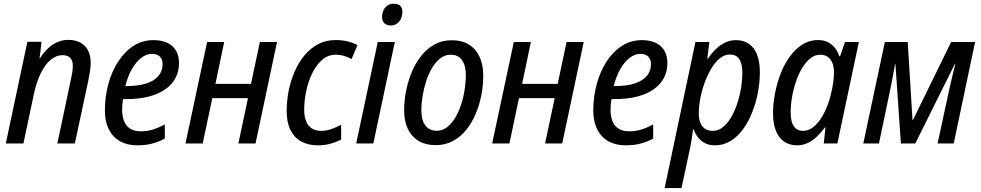

<svg xmlns="http://www.w3.org/2000/svg" viewBox="-20 -760 5197 1017"><path d="M10.7 0 125 -538.6H200.2L189.5 -451.7H191.9Q209 -478.5 231 -500.5Q252.9 -522.5 280.8 -535.6Q308.6 -548.8 341.8 -548.8Q377.4 -548.8 404.1 -535.2Q430.7 -521.5 445.6 -494.4Q460.4 -467.3 460.4 -427.2Q460.4 -406.2 456.5 -381.6Q452.6 -356.9 447.8 -333.5L376.5 0H283.7L354 -331.5Q358.9 -354 362.3 -374.5Q365.7 -395 365.7 -411.1Q365.7 -439 351.8 -453.4Q337.9 -467.8 310.5 -467.8Q278.8 -467.8 249.8 -444.3Q220.7 -420.9 197.3 -374.8Q173.8 -328.6 159.2 -260.7L104 0Z M707 9.8Q653.8 9.8 615.5 -12Q577.1 -33.7 556.4 -75Q535.6 -116.2 535.6 -174.8Q535.6 -247.1 553.7 -314Q571.8 -380.9 605.7 -433.6Q639.6 -486.3 687 -516.8Q734.4 -547.4 793 -547.4Q857.4 -547.4 892.8 -515.4Q928.2 -483.4 928.2 -425.8Q928.2 -383.3 910.2 -348.1Q892.1 -313 856.4 -287.6Q820.8 -262.2 768.1 -248.5Q715.3 -234.9 645 -234.9H631.8Q629.4 -221.7 628.2 -207.8Q627 -193.8 627 -180.2Q627 -123 651.9 -93.8Q676.8 -64.5 726.1 -64.5Q759.8 -64.5 788.8 -73.5Q817.9 -82.5 853 -100.6V-25.9Q820.3 -8.3 785.4 0.7Q750.5 9.8 707 9.8ZM644 -304.2H652.8Q712.9 -304.2 754.9 -317.9Q796.9 -331.5 819.1 -357.7Q841.3 -383.8 841.3 -420.4Q841.3 -445.3 827.1 -460Q813 -474.6 784.2 -474.6Q755.4 -474.6 728 -453.4Q700.7 -432.1 678.7 -394Q656.7 -356 644 -304.2Z M962.4 0 1077.1 -537.6H1167.5L1121.1 -315.9H1309.6L1356.4 -537.6H1447.3L1333.5 0H1242.7L1293.5 -240.2H1104.5L1053.7 0Z M1663.6 9.8Q1612.8 9.8 1575.7 -10.5Q1538.6 -30.8 1518.6 -71.3Q1498.5 -111.8 1498.5 -172.4Q1498.5 -225.1 1509 -278.6Q1519.5 -332 1540.3 -380.1Q1561 -428.2 1592.3 -466.1Q1623.5 -503.9 1664.8 -525.9Q1706.1 -547.9 1757.8 -547.9Q1790.5 -547.9 1819.8 -541Q1849.1 -534.2 1873.5 -521L1842.3 -447.3Q1825.2 -457 1803.5 -463.6Q1781.7 -470.2 1758.3 -470.2Q1718.3 -470.2 1687.3 -443.8Q1656.2 -417.5 1634.8 -374Q1613.3 -330.6 1602.3 -279.5Q1591.3 -228.5 1591.3 -179.2Q1591.3 -142.6 1601.6 -117.4Q1611.8 -92.3 1631.8 -79.6Q1651.9 -66.9 1680.2 -66.9Q1707.5 -66.9 1733.9 -75.9Q1760.3 -85 1787.1 -99.1V-21.5Q1762.7 -7.8 1731.4 1Q1700.2 9.8 1663.6 9.8Z M1866.7 0 1981 -537.6H2071.3L1957.5 0ZM2050.3 -625Q2029.3 -625 2016.6 -636.2Q2003.9 -647.5 2003.9 -669.4Q2003.9 -688 2010.7 -704.1Q2017.6 -720.2 2031.5 -730.2Q2045.4 -740.2 2065.9 -740.2Q2087.4 -740.2 2099.4 -729.7Q2111.3 -719.2 2111.3 -697.8Q2111.3 -666.5 2094.5 -645.8Q2077.6 -625 2050.3 -625Z M2286.6 8.8Q2234.9 8.8 2197.8 -13.2Q2160.6 -35.2 2140.6 -76.7Q2120.6 -118.2 2120.6 -176.3Q2120.6 -223.1 2130.1 -274.2Q2139.6 -325.2 2159.2 -373.8Q2178.7 -422.4 2209 -461.4Q2239.3 -500.5 2280.3 -523.7Q2321.3 -546.9 2374 -546.9Q2425.8 -546.9 2462.9 -524.4Q2500 -502 2519.8 -460Q2539.6 -418 2539.6 -358.9Q2539.6 -309.1 2529.8 -257.1Q2520 -205.1 2500 -157.5Q2480 -109.9 2449.7 -72.3Q2419.4 -34.7 2378.7 -12.9Q2337.9 8.8 2286.6 8.8ZM2294.4 -67.4Q2322.3 -67.4 2345.7 -84.5Q2369.1 -101.6 2387.9 -131.1Q2406.7 -160.6 2419.9 -198.5Q2433.1 -236.3 2440.2 -278.8Q2447.3 -321.3 2447.3 -363.3Q2447.3 -393.6 2439.2 -417.7Q2431.2 -441.9 2413.6 -456.1Q2396 -470.2 2367.7 -470.2Q2337.4 -470.2 2312.7 -451.4Q2288.1 -432.6 2269.3 -401.4Q2250.5 -370.1 2237.8 -331.3Q2225.1 -292.5 2218.5 -252Q2211.9 -211.4 2211.9 -174.8Q2211.9 -123 2233.2 -95.2Q2254.4 -67.4 2294.4 -67.4Z M2586.9 0 2701.7 -537.6H2792L2745.6 -315.9H2934.1L2981 -537.6H3071.8L2958 0H2867.2L2918 -240.2H2729L2678.2 0Z M3293.9 9.8Q3240.7 9.8 3202.4 -12Q3164.1 -33.7 3143.3 -75Q3122.6 -116.2 3122.6 -174.8Q3122.6 -247.1 3140.6 -314Q3158.7 -380.9 3192.6 -433.6Q3226.6 -486.3 3273.9 -516.8Q3321.3 -547.4 3379.9 -547.4Q3444.3 -547.4 3479.7 -515.4Q3515.1 -483.4 3515.1 -425.8Q3515.1 -383.3 3497.1 -348.1Q3479 -313 3443.4 -287.6Q3407.7 -262.2 3355 -248.5Q3302.2 -234.9 3231.9 -234.9H3218.8Q3216.3 -221.7 3215.1 -207.8Q3213.9 -193.8 3213.9 -180.2Q3213.9 -123 3238.8 -93.8Q3263.7 -64.5 3313 -64.5Q3346.7 -64.5 3375.7 -73.5Q3404.8 -82.5 3439.9 -100.6V-25.9Q3407.2 -8.3 3372.3 0.7Q3337.4 9.8 3293.9 9.8ZM3231 -304.2H3239.7Q3299.8 -304.2 3341.8 -317.9Q3383.8 -331.5 3406 -357.7Q3428.2 -383.8 3428.2 -420.4Q3428.2 -445.3 3414.1 -460Q3399.9 -474.6 3371.1 -474.6Q3342.3 -474.6 3314.9 -453.4Q3287.6 -432.1 3265.6 -394Q3243.7 -356 3231 -304.2Z M3500.5 236.3 3663.6 -537.6H3737.3L3726.6 -449.7H3730Q3749.5 -478.5 3772.2 -500.5Q3794.9 -522.5 3821.5 -534.9Q3848.1 -547.4 3878.9 -547.4Q3917 -547.4 3945.3 -528.8Q3973.6 -510.3 3989.3 -472.7Q4004.9 -435.1 4004.9 -377.9Q4004.9 -326.7 3994.9 -272.2Q3984.9 -217.8 3965.3 -167.5Q3945.8 -117.2 3917 -77.1Q3888.2 -37.1 3850.6 -13.7Q3813 9.8 3767.1 9.8Q3737.3 9.8 3715.3 -1.2Q3693.4 -12.2 3678.2 -31.2Q3663.1 -50.3 3654.3 -73.7H3650.9Q3647.9 -48.8 3643.6 -21.2Q3639.2 6.3 3634.3 28.8L3589.8 236.3ZM3756.3 -66.9Q3784.7 -66.9 3808.8 -86.2Q3833 -105.5 3852.1 -137.7Q3871.1 -169.9 3884.5 -210Q3897.9 -250 3905 -292.7Q3912.1 -335.4 3912.1 -374.5Q3912.1 -423.3 3895.5 -447.3Q3878.9 -471.2 3846.2 -471.2Q3822.3 -471.2 3800.8 -456.8Q3779.3 -442.4 3761.2 -417.5Q3743.2 -392.6 3728.3 -360.8Q3713.4 -329.1 3702.9 -293.9Q3692.4 -258.8 3686.8 -224.4Q3681.2 -189.9 3681.2 -159.7Q3681.2 -116.2 3700 -91.6Q3718.8 -66.9 3756.3 -66.9Z M4201.2 9.8Q4163.1 9.8 4134.5 -9.3Q4106 -28.3 4090.3 -66.2Q4074.7 -104 4074.7 -159.2Q4074.7 -210.4 4085 -264.6Q4095.2 -318.8 4114.7 -369.4Q4134.3 -419.9 4163.3 -460.2Q4192.4 -500.5 4230 -524.2Q4267.6 -547.9 4313.5 -547.9Q4342.3 -547.9 4364.5 -536.9Q4386.7 -525.9 4402.1 -506.6Q4417.5 -487.3 4425.8 -461.9H4429.7L4456.1 -537.6H4529.3L4415.5 0H4343.3L4352.5 -85.4H4349.6Q4330.1 -58.6 4307.4 -36.9Q4284.7 -15.1 4258.5 -2.7Q4232.4 9.8 4201.2 9.8ZM4232.9 -66.9Q4267.1 -66.9 4295.9 -93.5Q4324.7 -120.1 4346.2 -163.1Q4367.7 -206.1 4379.9 -255.4Q4389.2 -292.5 4393.3 -322.5Q4397.5 -352.5 4397.5 -379.4Q4397.5 -420.9 4378.2 -445.6Q4358.9 -470.2 4324.7 -470.2Q4296.9 -470.2 4272.7 -451.2Q4248.5 -432.1 4229.2 -400.1Q4210 -368.2 4196.3 -328.4Q4182.6 -288.6 4175.3 -245.8Q4168 -203.1 4168 -163.6Q4168 -115.2 4184.8 -91.1Q4201.7 -66.9 4232.9 -66.9Z M4552.7 0 4667 -537.6H4788.1L4813.5 -123.5H4815.4L5018.1 -537.6H5145L5031.7 0H4946.3L5010.3 -296.4Q5018.1 -329.6 5025.6 -361.6Q5033.2 -393.6 5040.5 -422.9H5038.6L4828.1 0H4752L4722.7 -422.4H4721.2Q4716.3 -394 4710.7 -363Q4705.1 -332 4698.7 -301.3L4635.7 0Z"/></svg>

Font: Open Sans SemiCondensed Medium
Style: Italic
Weight: 500
Width: 4
Italic angle: -12°
Designer: Monotype Design Team
Foundry: Monotype Imaging Inc.
Version: Version 3.000